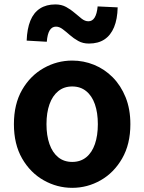

<svg xmlns="http://www.w3.org/2000/svg" viewBox="-20 -853 666 886"><path d="M313.3 13.8Q243.3 13.8 181.6 -21.1Q119.9 -55.9 82 -121.7Q44.2 -187.5 44.2 -279.9Q44.2 -372.8 82 -438.4Q119.9 -503.9 181.6 -538.7Q243.3 -573.5 313.3 -573.5Q365.7 -573.5 414.1 -553.9Q462.4 -534.2 500 -496.4Q537.6 -458.5 559.6 -404.2Q581.6 -349.8 581.6 -279.9Q581.6 -187.5 543.6 -121.7Q505.7 -55.9 444.5 -21.1Q383.3 13.8 313.3 13.8ZM313.3 -105.8Q351.3 -105.8 377.9 -127.3Q404.5 -148.9 418 -188.2Q431.5 -227.4 431.5 -279.9Q431.5 -332.7 418 -371.7Q404.5 -410.7 377.9 -432.3Q351.3 -454 313.3 -454Q275.2 -454 248.7 -432.3Q222.1 -410.7 208.3 -371.7Q194.5 -332.7 194.5 -279.9Q194.5 -227.4 208.3 -188.2Q222.1 -148.9 248.7 -127.3Q275.2 -105.8 313.3 -105.8ZM390.3 -652Q362.4 -652 341.2 -663.9Q319.9 -675.7 302.6 -691Q285.2 -706.4 269.5 -718.2Q253.8 -730.1 238.4 -730.1Q219.9 -730.1 209.3 -713Q198.7 -695.9 195.9 -660.3L103 -665.6Q105 -720.2 120.1 -757.5Q135.2 -794.7 164.5 -813.7Q193.7 -832.6 235.7 -832.6Q263.6 -832.6 285.2 -820.8Q306.8 -809 324.3 -793.7Q341.8 -778.4 357.1 -766.6Q372.4 -754.8 387.8 -754.8Q406.1 -754.8 416.7 -771.9Q427.3 -788.9 430.6 -823.4L523 -819Q521.8 -764.6 506.3 -727.4Q490.8 -690.1 462 -671.1Q433.3 -652 390.3 -652Z"/></svg>

Font: Noto Sans HK Thin
Style: Regular
Weight: 100
Designer: Ryoko NISHIZUKA 西塚涼子 (kana, bopomofo & ideographs); Paul D. Hunt (Latin, Greek & Cyrillic); Sandoll Communications 산돌커뮤니
Foundry: Adobe
Version: Version 2.004-H2;hotconv 1.0.118;makeotfexe 2.5.65603